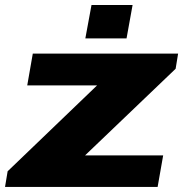

<svg xmlns="http://www.w3.org/2000/svg" viewBox="-38 -740 725 760"><path d="M299.8 -587.9 324.2 -720.2H486.8L462.9 -587.9ZM-18.1 0 -7.8 -62 346.2 -401.9H69.8L91.8 -527.8H667L657.2 -467.8L298.8 -125H607.9L585.9 0Z"/></svg>

Font: Archivo Expanded ExtraBold
Style: Italic
Weight: 800
Width: 7
Italic angle: -10°
Designer: Hector Gatti
Foundry: Omnibus-Type
Version: Version 2.001